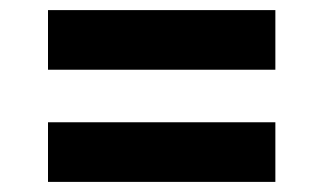

<svg xmlns="http://www.w3.org/2000/svg" viewBox="-20 -444 640 380"><path d="M525 -424V-306H75V-424ZM75 -84V-202H525V-84Z"/></svg>

Font: Fervojo
Style: Bold
Weight: 700
Designer: kohakuno
Version: ver.1.0